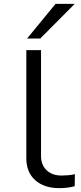

<svg xmlns="http://www.w3.org/2000/svg" viewBox="-20 -964 417 992"><path d="M286 8Q208 8 162 -33Q116 -74 116 -147V-705H192V-157Q192 -127 205 -104.5Q218 -82 241.5 -69.5Q265 -57 298 -57Q313 -57 331 -58.5Q349 -60 367 -64L366 -2Q348 3 328.5 5.5Q309 8 286 8ZM120 -765 267 -944H366L188 -765Z"/></svg>

Font: Nunito Sans 7pt Expanded Light
Style: Regular
Weight: 300
Width: 7
Designer: Vernon Adams
Foundry: Vernon Adams
Version: Version 3.101;gftools[0.9.27]